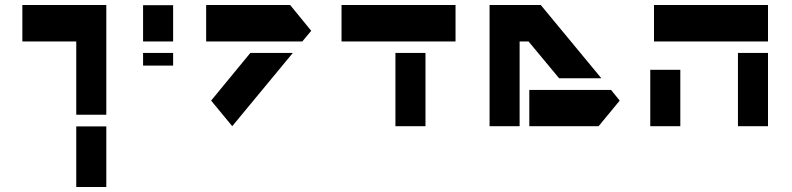

<svg xmlns="http://www.w3.org/2000/svg" viewBox="-20 -753 3187 773"><path d="M70 -733H287H408V-586V-291H287V-586H70ZM287 -244H408V0H287Z M556 -732H677V-586H556ZM556 -540H677V-489H556Z M810 -733H1148L1233 -629L1197 -586H1027H810ZM988 -540H1159L915 -245L830 -348Z M1355 -733H1572H1693H1814V-586H1693H1572H1355ZM1572 -540H1693V-245H1572Z M1951 -733H2072H2157L2401 -438H2231L2108 -586H2072V-245H1951V-586ZM2111 -391H2269H2440L2475 -348L2390 -245H2111Z M2613 -733H2951H3072V-586H2951H2613ZM2951 -540H3072V-245H2951ZM2598 -472H2719V-245H2598Z"/></svg>

Font: PatchStencil
Style: Regular
Weight: 400
Version: Version 1.1